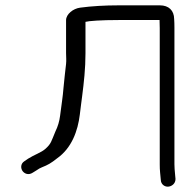

<svg xmlns="http://www.w3.org/2000/svg" viewBox="-20 -658 726 719"><path d="M577.5 -583C577.9 -576.9 578.2 -566.6 578.2 -552.8V-42.1C578.2 -31.5 578.6 -21.6 579.5 -12.4L582.2 16C582.9 32.5 596.5 41.7 609.4 41C622.1 40.3 637.2 30.5 637.2 12.5V11.9L636.1 0.3C634.1 -18.8 633.2 -33.2 633.2 -42.8V-554.8C633.2 -567 632.9 -576.8 632.2 -586.9C631.8 -618.7 612.1 -638 578.7 -638H425C371.9 -638 323.6 -635.1 280 -629.3C253.8 -625.9 227.4 -604.8 227.4 -582.4V-459.4C227.4 -443.5 229 -433.3 227.4 -418.5C224.5 -389.8 220.6 -362.9 218.2 -333.2C214.7 -289.9 210.6 -270.2 205 -224.2C202.4 -203.6 196.5 -183.9 187.3 -165.2C171.6 -127.9 172 -120.4 150.5 -101C134.5 -86.5 108.9 -78.9 85.1 -63.7L71.1 -54.1C56.3 -44.6 57.3 -27.2 64.7 -17.2C71.9 -7.6 86.7 -0.9 102.6 -11.4L116.4 -19.9L116.7 -20.1C124.1 -25.4 130.9 -29.2 137 -31.5C159.5 -40.4 170.4 -46.5 194 -65.2C248.5 -103.6 271.5 -167.8 278.9 -228.9C280.6 -243.6 282.2 -256 283.5 -266.2L287.5 -296.8C294.2 -349.1 300.1 -401.3 300.1 -458V-576.2C312.9 -579.6 356.9 -583 425 -583Z"/></svg>

Font: MewTooHand
Style: BdWide
Weight: 400
Designer: Mew Too, Robert Jablonski
Version: Version 0.77